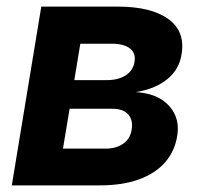

<svg xmlns="http://www.w3.org/2000/svg" viewBox="-20 -559 609 579"><path d="M15.6 0 104.5 -539.1H335Q435.5 -539.1 487.5 -501.7Q539.6 -464.4 527.3 -394Q520.5 -350.1 484.9 -320.6Q449.2 -291 389.6 -281.2Q436 -278.3 465.6 -259.8Q495.1 -241.2 507.8 -212.4Q520.5 -183.6 514.2 -148.4Q506.8 -102.1 477.1 -68.6Q447.3 -35.2 397.9 -17.6Q348.6 0 281.7 0ZM169.9 -110.8H298.8Q330.1 -110.8 351.3 -125.5Q372.6 -140.1 377 -167.5Q381.8 -196.8 366.7 -213.9Q351.6 -231 318.8 -231H189.9ZM204.1 -317.4H302.2Q336.9 -317.4 359.4 -332Q381.8 -346.7 385.7 -373Q390.1 -398.9 371.6 -413.1Q353 -427.2 316.9 -427.2H222.2Z"/></svg>

Font: Inter 18pt
Style: Bold Italic
Weight: 700
Italic angle: -9.3988°
Designer: Rasmus Andersson
Foundry: rsms
Version: Version 4.001;git-66647c0bb